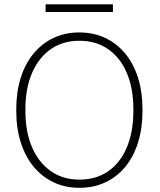

<svg xmlns="http://www.w3.org/2000/svg" viewBox="-20 -874 751 904"><path d="M354 10.3Q287.1 10.3 232.4 -15.6Q177.7 -41.5 138.4 -89.1Q99.1 -136.7 77.9 -203.1Q56.6 -269.5 56.6 -351.1V-359.9Q56.6 -441.4 77.6 -507.8Q98.6 -574.2 137.9 -621.8Q177.2 -669.4 231.7 -695.3Q286.1 -721.2 353 -721.2Q420.9 -721.2 475.6 -695.3Q530.3 -669.4 569.6 -621.8Q608.9 -574.2 629.9 -507.8Q650.9 -441.4 650.9 -359.9V-351.1Q650.9 -269.5 629.9 -202.9Q608.9 -136.2 570.1 -88.9Q531.2 -41.5 476.3 -15.6Q421.4 10.3 354 10.3ZM354 -28.3Q433.6 -28.3 490.5 -68.4Q547.4 -108.4 577.6 -181.2Q607.9 -253.9 607.9 -351.1V-360.8Q607.9 -457.5 577.4 -529.8Q546.9 -602.1 489.7 -642.1Q432.6 -682.1 353 -682.1Q275.4 -682.1 218.5 -642.1Q161.6 -602.1 130.6 -529.8Q99.6 -457.5 99.6 -360.8V-351.1Q99.6 -253.9 130.6 -181.4Q161.6 -108.9 218.8 -68.6Q275.9 -28.3 354 -28.3ZM194.8 -817.4V-853.5H511.7V-817.4Z"/></svg>

Font: Roboto Slab ExtraLight
Style: Regular
Weight: 250
Designer: Google
Version: Version 2.000; ttfautohint (v1.8.1.43-b0c9)